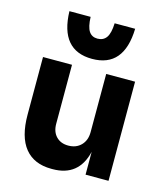

<svg xmlns="http://www.w3.org/2000/svg" viewBox="-122 -915 889 1025"><g transform="rotate(15 322.5 -402.0)"><path d="M315.9 -606Q139.6 -606 133.8 -820.8H251Q252.9 -765.6 268.8 -741.7Q284.7 -717.8 315.9 -717.8Q348.1 -717.8 365 -741.7Q381.8 -765.6 383.8 -820.8H497.1Q491.2 -606 315.9 -606ZM265.1 17.1H257.8Q162.1 17.1 111.6 -44.9Q61 -106.9 61 -230V-547.9H221.2V-222.2Q221.2 -177.7 246.1 -151.9Q271 -126 313 -126Q356.4 -126 383.3 -153.3Q410.2 -180.7 410.2 -226.1V-547.9H569.8V0H442.9V-126Q408.7 17.1 265.1 17.1Z"/></g></svg>

Font: Sora
Style: Bold
Weight: 700
Designer: Jonathan Barnbrook, Julián Moncada
Foundry: Barnbrook Fonts
Version: Version 2.000